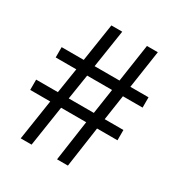

<svg xmlns="http://www.w3.org/2000/svg" viewBox="-158 -775 837 888"><g transform="rotate(30 260.5 -331.0)"><path d="M471 -271V-216H362L331 0H273L304 -216H170L137 0H79L112 -216H5V-271H121L142 -405H32V-460H150L181 -662H239L208 -460H341L371 -662H429L399 -460H496V-405H391L371 -271ZM333 -405H200L179 -271H313Z"/></g></svg>

Font: Pochaevsk
Style: Regular
Weight: 400
Version: Version 1.210; ttfautohint (v1.8.4.7-5d5b)